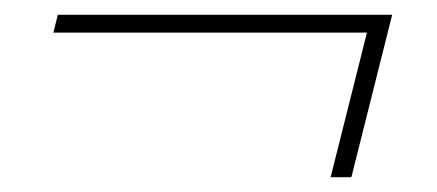

<svg xmlns="http://www.w3.org/2000/svg" viewBox="-20 -338 590 259"><path d="M475 -294H52L58 -318H509L454 -99H426Z"/></svg>

Font: IBM Plex Serif ExtLt
Style: Italic
Weight: 200
Italic angle: -14°
Designer: Mike Abbink, Paul van der Laan, Pieter van Rosmalen
Foundry: Bold Monday
Version: Version 3.001